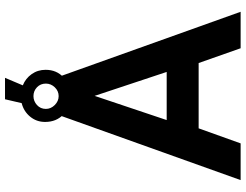

<svg xmlns="http://www.w3.org/2000/svg" viewBox="-127 -853 980 766"><g transform="rotate(-90 363.0 -470.0)"><path d="M27.5 0 286 -723H440.5L699 0H553.5L494.5 -167.5H234L174 0ZM267 -295H459L363.5 -582.5ZM363.5 -678.5Q319.5 -678.5 289.5 -706.8Q259.5 -735 259.5 -780Q259.5 -814.5 280.8 -840Q302 -865.5 334.5 -873.5L350 -940H435.5L405.5 -869Q433 -858 450.2 -833.8Q467.5 -809.5 467.5 -778Q467.5 -734 437 -706.2Q406.5 -678.5 363.5 -678.5ZM362.5 -726Q383 -726 397.8 -741.5Q412.5 -757 412.5 -777Q412.5 -798.5 397.8 -812.5Q383 -826.5 362.5 -826.5Q342.5 -826.5 327 -812.5Q311.5 -798.5 311.5 -777Q311.5 -757 327 -741.5Q342.5 -726 362.5 -726Z"/></g></svg>

Font: Public Sans
Style: Bold
Weight: 700
Designer: The Public Sans project authors (U.S. Web Design System). Libre Franklin designed by Pablo Impallari and Rodrigo Fuenzal
Version: Version 1.008; ttfautohint (v1.8.1) -l 8 -r 50 -G 200 -x 14 